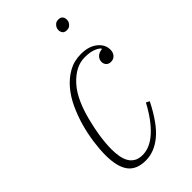

<svg xmlns="http://www.w3.org/2000/svg" viewBox="-220 -764 842 842"><g transform="rotate(-45 201.0 -342.5)"><path d="M156 12Q99 12 73 -23Q47 -58 47 -130Q47 -166 53 -209Q59 -252 71 -295Q83 -338 102 -379Q121 -420 147.5 -451Q174 -482 208 -501Q242 -520 285 -520Q333 -520 361.5 -497Q390 -474 390 -442Q390 -424 380 -413Q370 -402 354 -402Q340 -402 332 -410.5Q324 -419 324 -432Q324 -446 334.5 -457Q345 -468 365 -470V-474Q354 -485 334.5 -491.5Q315 -498 286 -498Q229 -498 178.5 -442.5Q128 -387 102 -268Q100 -260 97 -245.5Q94 -231 91 -212Q88 -193 86 -171.5Q84 -150 84 -128Q84 -106 87.5 -85.5Q91 -65 99.5 -49.5Q108 -34 123.5 -24.5Q139 -15 163 -15Q209 -15 253 -55Q297 -95 336 -168L352 -160Q305 -67 257 -27.5Q209 12 156 12ZM315 -637Q301 -637 295 -645Q289 -653 289 -663Q289 -672 292 -678Q296 -686 303 -691.5Q310 -697 322 -697Q336 -697 342 -689Q348 -681 348 -671Q348 -662 345 -656Q341 -648 334 -642.5Q327 -637 315 -637Z"/></g></svg>

Font: IBM Plex Serif ExtLt
Style: Italic
Weight: 200
Italic angle: -14°
Designer: Mike Abbink, Paul van der Laan, Pieter van Rosmalen
Foundry: Bold Monday
Version: Version 3.001